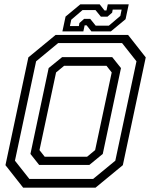

<svg xmlns="http://www.w3.org/2000/svg" viewBox="-20 -860 693 880"><path d="M86 0 5 -103 110 -597 235 -700H567L648 -597L543 -103L418 0ZM185 -141.5H379L416 -172L492 -528L468 -558.5H274L237 -528L161 -172ZM114.5 -40H407L508.5 -123.5L605.5 -579L539.5 -662.5H246.5L145.5 -579L48.5 -123.5ZM159.5 -104 119.5 -154.5 203 -548 264.5 -598H494.5L534.5 -548L451 -154.5L389.5 -104ZM266 -716 280.5 -784 348 -840H437L459 -812H468L474 -840H570L555.5 -772L488 -716H399L377 -744H368L362 -716ZM300.5 -740.5H341.5L344 -754.5L365.5 -773.5H393.5L418.5 -742.5H479L531.5 -787L537.5 -816H496.5L494 -802L472.5 -783.5H442.5L417.5 -814H358.5L306.5 -769.5Z"/></svg>

Font: Tourney
Style: Italic
Weight: 400
Italic angle: -12°
Version: Version 1.015